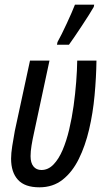

<svg xmlns="http://www.w3.org/2000/svg" viewBox="-20 -799 457 828"><path d="M149.9 8.8Q86.9 8.8 57.4 -23.7Q27.8 -56.2 27.8 -114.7Q27.8 -137.7 32.7 -168.7Q37.6 -199.7 43.9 -234.4L109.4 -537.6H193.4L126 -223.1Q120.1 -196.8 116 -171.4Q111.8 -146 111.8 -125.5Q111.8 -96.7 124.3 -81.3Q136.7 -65.9 158.7 -65.9Q187.5 -65.9 210.2 -89.1Q232.9 -112.3 249.8 -151.6Q266.6 -190.9 278.3 -240.2Q290 -289.6 297.4 -342.5Q304.7 -395.5 308.6 -446Q312.5 -496.6 313 -537.6H396Q395 -464.8 387.9 -388.2Q380.9 -311.5 364.3 -240.7Q347.7 -169.9 319.8 -113.5Q292 -57.1 250.2 -24.2Q208.5 8.8 149.9 8.8ZM225.6 -606 228 -617.7Q235.8 -631.3 246.3 -652.6Q256.8 -673.8 267.8 -697.5Q278.8 -721.2 288.3 -742.9Q297.9 -764.6 303.2 -778.8H386.2L384.3 -769Q377 -755.9 363 -733.9Q349.1 -711.9 332.8 -687.3Q316.4 -662.6 301.5 -640.6Q286.6 -618.7 277.3 -606Z"/></svg>

Font: Open Sans Condensed Medium
Style: Italic
Weight: 500
Width: 3
Italic angle: -12°
Designer: Monotype Design Team
Foundry: Monotype Imaging Inc.
Version: Version 3.000